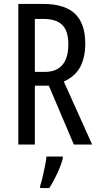

<svg xmlns="http://www.w3.org/2000/svg" viewBox="-20 -734 501 975"><path d="M199 -714Q309 -714 361 -664Q413 -614 413 -513Q413 -443 387.5 -394.5Q362 -346 304 -320L448 0H355L228 -299H157V0H73V-714ZM200 -638H157V-369H209Q266 -369 296.5 -404Q327 -439 327 -509Q327 -577 296 -607.5Q265 -638 200 -638ZM299 71Q289 108 269.5 149.5Q250 191 230 221H184V210Q190 192 196.5 164.5Q203 137 208.5 109Q214 81 216 61H299Z"/></svg>

Font: Noto Sans Thai ExtCond
Style: Regular
Weight: 400
Width: 2
Designer: Monotype Design Team
Foundry: Monotype Imaging Inc.
Version: Version 2.002; ttfautohint (v1.8.4.7-5d5b)